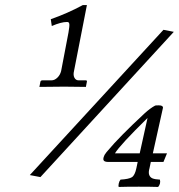

<svg xmlns="http://www.w3.org/2000/svg" viewBox="-20 -659 708 760"><path d="M627 -541 668 -533 140 42 98 34ZM245 -572Q222 -572 185 -556L181 -583Q247 -606 308 -639H324L273 -378Q269 -362 274.5 -351.5Q280 -341 291 -341H319Q325 -341 324 -336L320 -315Q268 -316 234 -316L136 -315L140 -336Q142 -341 148 -341H184Q196 -341 207 -351.5Q218 -362 222 -378L251 -530Q253 -543 254 -550.5Q255 -558 254.5 -563Q254 -568 252 -570Q250 -572 245 -572ZM564 -192Q454 -84 435 -52H533ZM520 6 525 -18H407Q389 -18 389 -30Q389 -36 394 -46Q402 -58 407 -63Q451 -116 552 -210Q575 -231 594 -241Q595 -242 608 -242Q612 -242 615.5 -241.5Q619 -241 622.5 -238.5Q626 -236 625 -232L585 -52H641L627 -18H577L572 6Q567 23 570.5 33Q574 43 583.5 47Q593 51 613 52Q617 68 606 81Q576 80 529 80Q480 80 450 81Q448 77 450 67.5Q452 58 457 52Q490 50 502 42.5Q514 35 520 6Z"/></svg>

Font: Linux Libertine O
Style: Italic
Weight: 400
Italic angle: -12°
Designer: Philipp H. Poll
Foundry: Philipp H. Poll
Version: Version 5.1.6